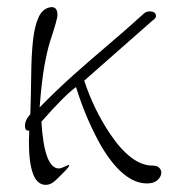

<svg xmlns="http://www.w3.org/2000/svg" viewBox="-20 -493 497 538"><path d="M108 25Q61 25 61 -97Q61 -104 61.5 -111.5Q62 -119 62 -127H59Q50 -127 50 -140Q50 -157 65 -173Q67 -233 67.5 -286Q68 -339 72.5 -380Q77 -421 88.5 -445.5Q100 -470 123 -473H125Q141 -473 141 -451Q141 -439 120 -376Q112 -350 104.5 -309Q97 -268 91 -192Q139 -241 185.5 -282.5Q232 -324 280.5 -365Q329 -406 382 -454Q389 -461 399 -461Q417 -461 417 -448Q417 -442 408 -436L216 -267Q242 -188 287 -120Q348 -29 407 -29Q420 -29 426 -23Q432 -17 432 -9Q432 1 422 11Q412 21 392 21Q326 21 264 -83Q244 -118 226 -159.5Q208 -201 193 -249Q162 -227 96 -152Q104 -21 145 -21Q151 -21 161 -26Q171 -31 172 -31L174 -29Q174 -24 136 12Q123 25 108 25Z"/></svg>

Font: Shalimar
Style: Regular
Weight: 400
Designer: Robert E. Leuschke
Foundry: Robert E. Leuschke
Version: Version 1.010; ttfautohint (v1.8.3)